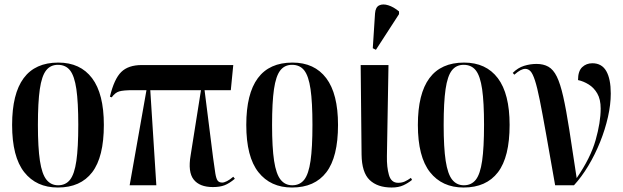

<svg xmlns="http://www.w3.org/2000/svg" viewBox="-20 -826 2777 856"><path d="M238 10Q142 10 88 -58.5Q34 -127 34 -269Q34 -547 240 -547Q338 -547 390.5 -477.5Q443 -408 443 -269Q443 -126 391 -58Q339 10 238 10ZM239 0Q273 0 292.5 -25Q312 -50 320.5 -109Q329 -168 329 -269Q329 -370 320.5 -428.5Q312 -487 292.5 -512Q273 -537 238 -537Q205 -537 185.5 -512Q166 -487 157.5 -428.5Q149 -370 149 -269Q149 -168 158 -109Q167 -50 187 -25Q207 0 239 0Z M558 0 633 -424H574Q530 -424 511.5 -418.5Q493 -413 478 -392L470 -395Q489 -474 520.5 -505Q552 -536 612 -536H1020L1009 -424H892L930 -123Q936 -77 940 -53Q944 -29 950.5 -20.5Q957 -12 971 -12Q979 -12 992 -18.5Q1005 -25 1020 -38L1027 -29Q1002 -8 981 0Q960 8 929 8Q870 8 843.5 -25.5Q817 -59 830 -134L876 -424H650L677 0Z M1282 10Q1186 10 1132 -58.5Q1078 -127 1078 -269Q1078 -547 1284 -547Q1382 -547 1434.5 -477.5Q1487 -408 1487 -269Q1487 -126 1435 -58Q1383 10 1282 10ZM1283 0Q1317 0 1336.5 -25Q1356 -50 1364.5 -109Q1373 -168 1373 -269Q1373 -370 1364.5 -428.5Q1356 -487 1336.5 -512Q1317 -537 1282 -537Q1249 -537 1229.5 -512Q1210 -487 1201.5 -428.5Q1193 -370 1193 -269Q1193 -168 1202 -109Q1211 -50 1231 -25Q1251 0 1283 0Z M1726 10Q1663 10 1628 -23.5Q1593 -57 1592 -137L1588 -536H1712L1705 -130Q1704 -81 1714 -46Q1724 -11 1755 -11Q1772 -11 1785 -17Q1798 -23 1812 -33L1817 -24Q1800 -10 1778.5 0Q1757 10 1726 10ZM1656 -604 1642 -611 1652 -766Q1654 -794 1670.5 -802Q1687 -810 1711 -802.5Q1735 -795 1759 -775V-763Z M2047 10Q1951 10 1897 -58.5Q1843 -127 1843 -269Q1843 -547 2049 -547Q2147 -547 2199.5 -477.5Q2252 -408 2252 -269Q2252 -126 2200 -58Q2148 10 2047 10ZM2048 0Q2082 0 2101.5 -25Q2121 -50 2129.5 -109Q2138 -168 2138 -269Q2138 -370 2129.5 -428.5Q2121 -487 2101.5 -512Q2082 -537 2047 -537Q2014 -537 1994.5 -512Q1975 -487 1966.5 -428.5Q1958 -370 1958 -269Q1958 -168 1967 -109Q1976 -50 1996 -25Q2016 0 2048 0Z M2455 0Q2431 -137 2414.5 -229.5Q2398 -322 2386.5 -379.5Q2375 -437 2365 -467.5Q2355 -498 2345 -508.5Q2335 -519 2322 -519Q2312 -519 2300.5 -513Q2289 -507 2273 -493L2266 -501Q2289 -524 2316.5 -532.5Q2344 -541 2372 -541Q2403 -541 2425 -528.5Q2447 -516 2462.5 -484.5Q2478 -453 2491 -395.5Q2504 -338 2518 -248.5Q2532 -159 2551 -32Q2613 -122 2635.5 -201.5Q2658 -281 2658 -342Q2658 -383 2643 -409Q2628 -435 2604.5 -449.5Q2581 -464 2557 -469Q2557 -509 2575.5 -526.5Q2594 -544 2621 -544Q2663 -544 2683 -509Q2703 -474 2703 -409Q2703 -360 2690.5 -304.5Q2678 -249 2655.5 -193Q2633 -137 2603 -87Q2573 -37 2539 0Z"/></svg>

Font: Noto Serif Display ExtraCondensed SemiBold
Style: Regular
Weight: 600
Width: 2
Designer: Monotype Design Team
Foundry: Monotype Imaging Inc.
Version: Version 2.009